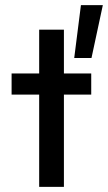

<svg xmlns="http://www.w3.org/2000/svg" viewBox="-20 -725 419 745"><path d="M132 0V-358H25V-440H132V-610H228V-440H334V-358H228V0ZM268 -500 294 -705H379L335 -500Z"/></svg>

Font: Teachers Medium
Style: Regular
Weight: 500
Designer: Alfredo Marco Pradil, Chank Diesel
Version: Version 1.001